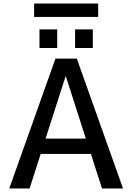

<svg xmlns="http://www.w3.org/2000/svg" viewBox="-20 -1060 743 1080"><path d="M32.2 0 292 -730.5H412.1L671.9 0H553.7L491.2 -194.3H209L146.5 0ZM171.9 -964.8V-1040H532.2V-964.8ZM202.1 -790V-894.5H301.8V-790ZM236.3 -280.3H462.9L350.6 -629.9H348.6ZM402.3 -790V-894.5H502V-790Z"/></svg>

Font: GenEi M Gothic v2 Medium
Style: Regular
Weight: 500
Version: Version 2.0